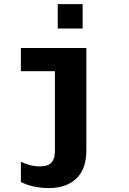

<svg xmlns="http://www.w3.org/2000/svg" viewBox="-20 -750 640 956"><path d="M224 186.5Q184 186.5 146.8 178.2Q109.5 170 84 156V55.5Q98 62.5 123.8 70.5Q149.5 78.5 177.5 78.5Q198 78.5 215 73.2Q232 68 242.8 50.5Q253.5 33 253.5 -2.5V-395.5H84V-511H410V-2Q410 92 359.8 139.2Q309.5 186.5 224 186.5ZM267.5 -608V-729.5H391.5V-608Z"/></svg>

Font: Chivo Mono Medium
Style: Regular
Weight: 500
Monospace: yes
Designer: Hector Gatti
Foundry: Omnibus-Type
Version: Version 1.008